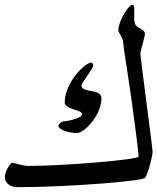

<svg xmlns="http://www.w3.org/2000/svg" viewBox="-20 -755 652 795"><path d="M0 -21C0 -45.5 23.2 -81 30 -81C41.2 -81 68.1 -68 100 -68C240.7 -68 554 -93.4 554 -107C554 -122.8 535.3 -266.4 524 -346C509.3 -449.8 490 -564.9 490 -579C490 -597.9 470 -619.8 470 -630C470 -667.5 512.5 -735 528 -735C545.8 -735 526.7 -671.7 542 -651C553 -636.1 580.3 -633.7 580.3 -613.3C580.3 -607.7 561 -538.6 561 -533C561 -522.5 612 -140.2 612 -125C612 -115.9 597.9 -47.2 581 -19C581.4 -6.3 269.7 20 51 20C24.5 20 0 3.7 0 -21ZM222 -234C222 -240.2 234 -252 242 -252C249.5 -252 320 -263.2 320 -283C320 -301 248 -301 248 -331C248 -413.6 332.8 -496 358 -496C363.3 -496 366 -486.7 366 -484C366 -471.3 317 -410 317 -402C317 -367.3 400 -390.7 400 -348C400 -279.8 330.9 -204 298 -204C262.7 -204 222 -219 222 -234Z"/></svg>

Font: DigitalKhatt Madina Quranic
Style: Regular
Weight: 400
Designer: Amine Anane
Version: Version 0.1